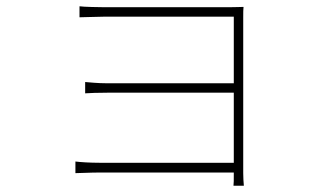

<svg xmlns="http://www.w3.org/2000/svg" viewBox="-20 -553 1040 611"><path d="M233 -533V-498C245 -498 298 -500 314 -500H724V-288H320C290 -288 264 -291 251 -292V-256C267 -257 290 -258 321 -258H724V-35H298C265 -35 236 -37 220 -39V-2C236 -2 265 -4 299 -4H724V-1C724 21 724 30 723 38H756C755 26 754 14 754 -2V-497C754 -514 754 -523 755 -531C744 -531 730 -530 708 -530H314C298 -530 245 -531 233 -533Z"/></svg>

Font: Source Han Sans JP ExtraLight
Style: Regular
Weight: 250
Designer: Ryoko NISHIZUKA 西塚涼子 (kana, bopomofo & ideographs); Paul D. Hunt (Latin, Greek & Cyrillic); Sandoll Communications 산돌커뮤니
Foundry: Adobe
Version: Version 2.001;hotconv 1.0.107;makeotfexe 2.5.65593